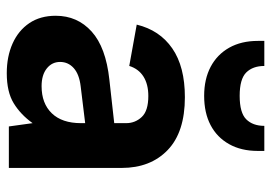

<svg xmlns="http://www.w3.org/2000/svg" viewBox="-134 -642 782 553"><g transform="rotate(90 256.5 -365.0)"><path d="M190.3 6Q142.4 6 104.9 -10.7Q67.4 -27.5 46.1 -59Q24.9 -90.5 24.9 -135Q24.9 -197.5 70.4 -238.5Q115.8 -279.5 208.9 -289.5L334.2 -303.5V-337.9Q334.2 -363.8 316.5 -382.7Q298.8 -401.7 256 -401.7Q222.2 -401.7 200 -387.7Q177.9 -373.7 169.4 -346.8L50.4 -368.3Q66.4 -434.4 118.9 -470.7Q171.4 -507 259.5 -507Q360.1 -507 411.6 -457.5Q463.2 -407.9 463.2 -324.8V0H343.7L334.2 -68.4Q309.6 -34 276.9 -14Q244.3 6 190.3 6ZM227.7 -94.3Q277.4 -94.3 305.8 -123.7Q334.2 -153.1 334.2 -207.9V-219.8L228.5 -206.9Q193.7 -202.9 175.8 -187Q157.9 -171 157.9 -147.6Q157.9 -124.2 176.6 -109.3Q195.3 -94.3 227.7 -94.3ZM255.5 -562.5Q207.5 -562.5 171.9 -581.2Q136.4 -600 116.8 -634.8Q97.3 -669.6 97.3 -717.3V-735.8H169.5Q169.5 -702.8 188.2 -683.8Q207 -664.8 255.5 -664.8Q304.5 -664.8 323.2 -683.8Q342 -702.8 342 -735.8H414.2V-716.8Q414.2 -669.1 394.6 -634.3Q375.1 -599.5 339.8 -581Q304.5 -562.5 255.5 -562.5Z"/></g></svg>

Font: Envelope Sans Variable
Style: Regular
Weight: 500
Designer: Andreas Rasmussen / Norman Anderson
Foundry: mail.de GmbH
Version: Version 1.150